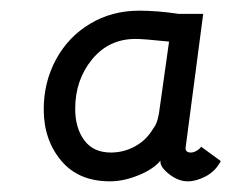

<svg xmlns="http://www.w3.org/2000/svg" viewBox="-20 -709 457 360"><path d="M62 -504Q62 -555 85 -597.5Q108 -640 149 -664.5Q190 -689 241 -689Q275 -689 315 -683H361L328 -432V-431Q328 -423 338 -423Q343 -423 349 -426.5Q355 -430 357 -434L394 -407Q384 -388 366 -378.5Q348 -369 332 -369Q314 -369 296.5 -383Q279 -397 281 -408Q268 -392 240 -380.5Q212 -369 186 -369Q127 -369 94.5 -408Q62 -447 62 -504ZM266 -466Q273 -475 275.5 -485Q278 -495 278 -496L297 -631Q250 -636 234 -636Q184 -636 152.5 -597.5Q121 -559 121 -505Q121 -469 138 -446Q155 -423 188 -423Q212 -423 233 -434.5Q254 -446 266 -466Z"/></svg>

Font: Bellota Text
Style: Italic
Weight: 400
Italic angle: -7.5°
Designer: Kemie Guaida
Foundry: Kemie Guaida
Version: Version 4.001